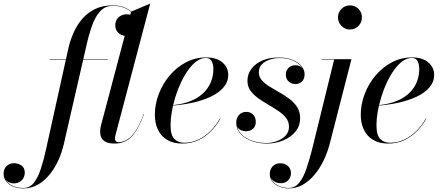

<svg xmlns="http://www.w3.org/2000/svg" viewBox="-207 -790 2471 1070"><path d="M-76.5 260Q-111 260 -135.8 249Q-160.5 238 -173.8 219.5Q-187 201 -187 178.5Q-187 151.5 -170.2 135.5Q-153.5 119.5 -128 119.5Q-106.5 119.5 -87.8 132.2Q-69 145 -69 171Q-69 190.5 -77.8 204.2Q-86.5 218 -100.5 225Q-114.5 232 -130.5 232Q-142.5 232 -155.5 226.8Q-168.5 221.5 -177.2 209.8Q-186 198 -186 178.5H-184.5Q-184.5 200.5 -171.5 218.2Q-158.5 236 -134.2 246.8Q-110 257.5 -76.5 257.5Q-41 257.5 -18 228Q5 198.5 21 149.2Q37 100 50 40L172 -511.5Q182.5 -561 202 -605.5Q221.5 -650 251.5 -685Q281.5 -720 323.5 -740Q365.5 -760 422 -760Q467 -760 498.2 -743.2Q529.5 -726.5 545.8 -702.8Q562 -679 562 -657Q562 -635 553.2 -620Q544.5 -605 530.2 -597Q516 -589 499 -589Q485.5 -589 470.8 -595.2Q456 -601.5 445.8 -614.8Q435.5 -628 435.5 -649.5Q435.5 -668.5 444.5 -682.2Q453.5 -696 468.2 -703.2Q483 -710.5 499 -710.5Q512.5 -710.5 526.8 -705Q541 -699.5 551 -687.5Q561 -675.5 561 -657H559.5Q559.5 -678.5 543.5 -701.8Q527.5 -725 497 -741.2Q466.5 -757.5 422 -757.5Q379.5 -757.5 352 -728Q324.5 -698.5 306.8 -649.2Q289 -600 275.5 -540L149 11.5Q138 59.5 117.8 104Q97.5 148.5 68.5 183.8Q39.5 219 3.2 239.5Q-33 260 -76.5 260ZM70 -457.5V-460H394V-457.5ZM432 10Q401.5 10 383.8 1.5Q366 -7 358.5 -22.2Q351 -37.5 351 -57Q351 -64 352.2 -72.5Q353.5 -81 355 -88L523.5 -725L630 -770L436 -35Q433.5 -25.5 433.5 -17Q433.5 -9 438.8 -3.2Q444 2.5 453 2.5Q480 2.5 504.2 -13.5Q528.5 -29.5 550.8 -64Q573 -98.5 594 -155L596 -154.5Q564.5 -70 527.8 -30Q491 10 432 10Z M808.5 10Q758.5 10 724.5 -10.5Q690.5 -31 673.2 -67Q656 -103 656 -150Q656 -208.5 677.5 -265.5Q699 -322.5 738 -368.8Q777 -415 829 -442.5Q881 -470 941.5 -470Q1000 -470 1032.5 -442Q1065 -414 1065 -373Q1065 -333.5 1038.5 -302.8Q1012 -272 966.5 -250.8Q921 -229.5 864.2 -217.2Q807.5 -205 746 -201V-203.5Q789 -206.5 825.5 -216.8Q862 -227 890.8 -244.5Q919.5 -262 939.8 -286Q960 -310 971 -340.2Q982 -370.5 982 -406Q982 -429 973.2 -448Q964.5 -467 940.5 -467Q914 -467 889 -449Q864 -431 842 -400.2Q820 -369.5 801.8 -331Q783.5 -292.5 770.5 -250.2Q757.5 -208 750.5 -167.5Q743.5 -127 743.5 -93Q743.5 -36 764.8 -15.2Q786 5.5 819 5.5Q861.5 5.5 898.8 -12.2Q936 -30 966.5 -60.5Q997 -91 1019 -130L1021.5 -129Q1001 -92 970.2 -60.2Q939.5 -28.5 899.2 -9.2Q859 10 808.5 10Z M1280.5 10Q1235.5 10 1196.5 -3.8Q1157.5 -17.5 1133.5 -43.8Q1109.5 -70 1109.5 -107Q1109.5 -131 1124.5 -148.8Q1139.5 -166.5 1166 -166.5Q1189 -166.5 1203.8 -151Q1218.5 -135.5 1218.5 -111Q1218.5 -85 1202.2 -71.8Q1186 -58.5 1164.5 -58.5Q1149.5 -58.5 1137.2 -63.8Q1125 -69 1117.8 -79.8Q1110.5 -90.5 1110.5 -107H1112.5Q1112.5 -69.5 1136 -44.2Q1159.5 -19 1197.5 -6Q1235.5 7 1277.5 7Q1305 7 1334 -2.8Q1363 -12.5 1383.2 -32.8Q1403.5 -53 1403.5 -84Q1403.5 -112 1387 -133Q1370.5 -154 1344 -171.8Q1317.5 -189.5 1287.8 -206.8Q1258 -224 1231.5 -243Q1205 -262 1188.5 -285.2Q1172 -308.5 1172 -340Q1172 -377 1194 -406.5Q1216 -436 1255.2 -452.8Q1294.5 -469.5 1346 -469.5Q1393.5 -469.5 1425.8 -455.5Q1458 -441.5 1474.2 -420.2Q1490.5 -399 1490.5 -377.5Q1490.5 -348.5 1475 -335Q1459.5 -321.5 1440 -321.5Q1419 -321.5 1402.5 -335Q1386 -348.5 1386 -375Q1386 -396.5 1400.8 -411.5Q1415.5 -426.5 1438.5 -426.5Q1461.5 -426.5 1475.5 -412.8Q1489.5 -399 1489.5 -377.5H1487.5Q1487.5 -399 1471.2 -419.5Q1455 -440 1424.5 -453.2Q1394 -466.5 1349.5 -466.5Q1324 -466.5 1297.5 -458Q1271 -449.5 1253.2 -432.2Q1235.5 -415 1235.5 -387.5Q1235.5 -362 1252 -343Q1268.5 -324 1294.8 -307.8Q1321 -291.5 1350.5 -275Q1380 -258.5 1406.2 -238.8Q1432.5 -219 1449 -193.2Q1465.5 -167.5 1465.5 -132Q1465.5 -88 1439.2 -56.2Q1413 -24.5 1370.8 -7.2Q1328.5 10 1280.5 10Z M1402 260Q1375 260 1350.5 250.2Q1326 240.5 1311.2 222.8Q1296.5 205 1296.5 181.5Q1296.5 161.5 1304.5 147.8Q1312.5 134 1325.8 127Q1339 120 1355.5 120Q1381 120 1397.8 135.2Q1414.5 150.5 1414.5 176Q1414.5 197 1399.8 214Q1385 231 1357.5 231Q1333 231 1315.2 216.8Q1297.5 202.5 1297.5 181.5H1299Q1299 204 1313.5 221.2Q1328 238.5 1351.5 248Q1375 257.5 1402 257.5Q1437 257.5 1460.5 228.2Q1484 199 1500.5 150.5Q1517 102 1532 43.5L1655 -457.5H1585.5V-460H1751.5L1630.5 11.5Q1617.5 61 1595.8 105.8Q1574 150.5 1544.5 185.2Q1515 220 1479.2 240Q1443.5 260 1402 260ZM1743.5 -625.5Q1715.5 -625.5 1696 -645.5Q1676.5 -665.5 1676.5 -693Q1676.5 -721 1696 -740.5Q1715.5 -760 1743.5 -760Q1771.5 -760 1790.8 -740.5Q1810 -721 1810 -693Q1810 -665.5 1790.8 -645.5Q1771.5 -625.5 1743.5 -625.5Z M1956 10Q1906 10 1872 -10.5Q1838 -31 1820.8 -67Q1803.5 -103 1803.5 -150Q1803.5 -208.5 1825 -265.5Q1846.5 -322.5 1885.5 -368.8Q1924.5 -415 1976.5 -442.5Q2028.5 -470 2089 -470Q2147.5 -470 2180 -442Q2212.5 -414 2212.5 -373Q2212.5 -333.5 2186 -302.8Q2159.5 -272 2114 -250.8Q2068.5 -229.5 2011.8 -217.2Q1955 -205 1893.5 -201V-203.5Q1936.5 -206.5 1973 -216.8Q2009.5 -227 2038.2 -244.5Q2067 -262 2087.2 -286Q2107.5 -310 2118.5 -340.2Q2129.5 -370.5 2129.5 -406Q2129.5 -429 2120.8 -448Q2112 -467 2088 -467Q2061.5 -467 2036.5 -449Q2011.5 -431 1989.5 -400.2Q1967.5 -369.5 1949.2 -331Q1931 -292.5 1918 -250.2Q1905 -208 1898 -167.5Q1891 -127 1891 -93Q1891 -36 1912.2 -15.2Q1933.5 5.5 1966.5 5.5Q2009 5.5 2046.2 -12.2Q2083.5 -30 2114 -60.5Q2144.5 -91 2166.5 -130L2169 -129Q2148.5 -92 2117.8 -60.2Q2087 -28.5 2046.8 -9.2Q2006.5 10 1956 10Z"/></svg>

Font: Bodoni Moda 72pt Medium
Style: Italic
Weight: 500
Italic angle: -13°
Designer: Owen Earl
Foundry: indestructible type
Version: Version 2.004